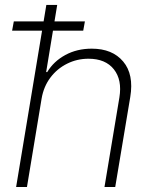

<svg xmlns="http://www.w3.org/2000/svg" viewBox="-20 -747 616 767"><path d="M146.3 -353.7 87.7 0H44.4L165.1 -727.3H208.5L164.4 -459.2H168.7Q194.2 -501.8 240.8 -527.2Q287.3 -552.6 346.6 -552.6Q429 -552.6 472.1 -501.2Q515.3 -449.9 500.4 -359.7L440.3 0H397.4L457 -358Q468.4 -427.9 434.8 -470.2Q401.3 -512.4 333.5 -512.4Q287.6 -512.4 247.9 -492.5Q208.1 -472.7 181.3 -437Q154.5 -401.3 146.3 -353.7ZM28.4 -624.6 35.2 -661.6H319.2L312.5 -624.6Z"/></svg>

Font: Inter UI Extra Light
Style: Italic
Weight: 200
Italic angle: -9.39999°
Designer: Rasmus Andersson
Foundry: rsms
Version: 3.2;8d6f07862